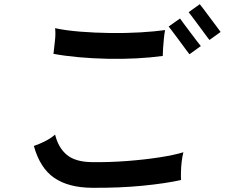

<svg xmlns="http://www.w3.org/2000/svg" viewBox="-20 -890 1069 913"><path d="M417 3Q305 2 237.5 -44.5Q170 -91 141 -196Q165 -204 192.5 -217.5Q220 -231 242 -250Q257 -188 297.5 -154Q338 -120 417 -119Q502 -118 586 -124.5Q670 -131 740 -142Q810 -153 852 -166Q847 -147 844 -121.5Q841 -96 840.5 -72.5Q840 -49 841 -34Q770 -18 660 -7Q550 4 417 3ZM754 -624Q697 -616 629.5 -612.5Q562 -609 491 -610.5Q420 -612 354 -618Q288 -624 234 -634Q234 -636 235 -640Q238 -667 241.5 -698.5Q245 -730 242 -756Q293 -745 361.5 -739.5Q430 -734 504 -733Q578 -732 646.5 -736Q715 -740 765 -747Q762 -732 759.5 -708.5Q757 -685 755.5 -661.5Q754 -638 754 -624ZM881 -632Q879 -634 869 -647.5Q859 -661 845.5 -679.5Q832 -698 818 -716.5Q804 -735 794 -748.5Q784 -762 782 -764L836 -802Q838 -799 852.5 -779.5Q867 -760 885 -736Q903 -712 917.5 -693Q932 -674 935 -671ZM976 -700Q974 -702 964 -715.5Q954 -729 940.5 -747.5Q927 -766 913 -784.5Q899 -803 889 -816.5Q879 -830 877 -832L930 -870Q933 -867 947.5 -847.5Q962 -828 980 -804Q998 -780 1012.5 -760.5Q1027 -741 1029 -738Z"/></svg>

Font: Zen Kaku Gothic Antique
Style: Bold
Weight: 700
Designer: Yoshimichi Ohira
Foundry: Positype
Version: Version 1.001